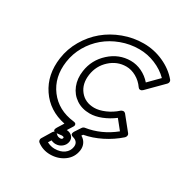

<svg xmlns="http://www.w3.org/2000/svg" viewBox="-219 -901 1273 1330"><g transform="rotate(30 417.5 -235.5)"><path d="M95.2 -352.1Q106.4 -432.1 147.5 -502.4Q188.5 -572.8 248.5 -622.8Q308.6 -672.9 386.7 -701.9Q464.8 -731 547.9 -731Q630.9 -731 706.3 -697Q781.7 -663.1 830.1 -605Q835.9 -598.1 835 -588.4Q834 -578.6 827.1 -571.8L706.1 -450.2Q702.1 -446.3 697 -443.1Q691.9 -439.9 683.1 -440.4Q674.3 -440.9 668 -450.2Q641.6 -488.3 602.3 -510.3Q563 -532.2 522.9 -532.2Q450.2 -532.2 394.3 -481.4Q338.4 -430.7 327.1 -354Q315.9 -275.9 357.2 -224.4Q398.4 -172.9 471.2 -172.9Q509.3 -172.9 555.7 -192.9Q602.1 -212.9 640.1 -247.1Q648.9 -253.9 658.7 -254.4Q668.5 -254.9 675.8 -247.1L764.2 -137.2Q770 -129.9 768.1 -119.9Q766.1 -109.9 758.8 -103Q703.1 -53.7 634.8 -19.5Q566.4 14.6 499 26.9L491.2 38.1Q516.1 51.8 528.3 76.4Q540.5 101.1 536.1 131.8Q527.3 190.4 479.5 225.1Q431.6 259.8 368.2 259.8Q309.6 259.8 264.2 225.1Q257.8 220.2 256.1 210.7Q254.4 201.2 258.8 193.8L301.8 123Q302.2 121.6 303.5 119.6Q304.7 117.7 308.8 113Q313 108.4 317.4 106.4Q321.8 104.5 328.4 106.2Q335 107.9 341.8 115.2Q353 127.9 373 127.9Q388.7 127.9 391.1 116.2Q391.1 114.3 391.4 111.8Q391.6 109.4 386.7 107.2Q381.8 105 372.1 105Q363.3 105 338.9 108.9H328.1Q328.1 108.4 324.7 108.9Q321.3 109.4 317.6 107.4Q314 105.5 311 102.5Q308.1 99.6 309.6 91.8Q311 84 317.9 73.2L348.1 24.9Q215.8 -2.4 145.5 -106.7Q75.2 -210.9 95.2 -352.1ZM145 -352.1Q126.5 -220.7 196.5 -127.9Q266.6 -35.2 395 -20Q412.1 -18.1 415.5 -9Q418.9 0 414.1 7.8L409.2 16.1L384.8 55.2Q412.1 56.6 428.2 73.5Q444.3 90.3 440.9 116.2Q437 142.6 415.3 160.4Q393.6 178.2 365.2 178.2Q346.2 178.2 329.1 169.9L314 193.8Q345.2 210 375 210Q421.9 210 451.2 188.5Q480.5 167 485.8 131.8Q492.2 87.9 444.8 75.2Q435.5 72.8 431.4 67.9Q427.2 63 428 57.1Q428.7 51.3 430.4 47.4Q432.1 43.5 434.1 40L464.8 -6.8Q473.1 -19.5 484.9 -21Q606 -39.1 708 -121.1L648.9 -194.8Q605 -161.6 556.4 -142.3Q507.8 -123 463.9 -123Q401.9 -123 355.7 -153.8Q309.6 -184.6 288.6 -237.5Q267.6 -290.5 276.9 -354Q290.5 -450.2 363.3 -516.1Q436 -582 529.8 -582Q575.7 -582 618.9 -561.3Q662.1 -540.5 693.8 -503.9L774.9 -585.9Q731.4 -629.9 669.2 -655.5Q606.9 -681.2 541 -681.2Q466.8 -681.2 398.2 -655.8Q329.6 -630.4 277.3 -586.7Q225.1 -543 189.9 -482.2Q154.8 -421.4 145 -352.1Z"/></g></svg>

Font: Trueno Bold Outline
Style: Italic
Weight: 700
Width: 6
Designer: Julieta Ulanovsky
Foundry: Julieta Ulanovsky
Version: Version 3.001b | FøM Fix